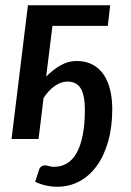

<svg xmlns="http://www.w3.org/2000/svg" viewBox="-20 -530 500 732"><path d="M186.5 106Q213 106 234.8 93.2Q256.5 80.5 271.8 53.8Q287 27 295.2 -13.8Q303.5 -54.5 303.5 -110Q303.5 -140.5 299.2 -161.2Q295 -182 286.5 -194.8Q278 -207.5 265.5 -213.2Q253 -219 236.5 -219Q213 -219 188.8 -202.2Q164.5 -185.5 146 -156L127 0H24L86.5 -510H400L391 -431.5H180L156 -238Q182.5 -265 211.5 -281.2Q240.5 -297.5 272 -297.5Q306.5 -297.5 332 -284.2Q357.5 -271 374.2 -247Q391 -223 399.5 -189Q408 -155 408 -114Q408 -46 392.5 8.8Q377 63.5 349.2 102Q321.5 140.5 283 161.2Q244.5 182 198.5 182Q176 182 154.2 177Q132.5 172 114 163L128 120Q130 111 136.2 105.8Q142.5 100.5 152.5 100.5Q158 100.5 166.5 103.2Q175 106 186.5 106Z"/></svg>

Font: Lato Semibold
Style: Italic
Weight: 600
Italic angle: -7°
Designer: Lukasz Dziedzic
Foundry: tyPoland Lukasz Dziedzic
Version: Version 2.006; 2014-01-15